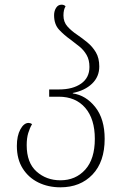

<svg xmlns="http://www.w3.org/2000/svg" viewBox="-20 -790 524 820"><path d="M238 10Q186 10 144 -10.5Q102 -31 77 -70.5Q52 -110 52 -167Q52 -210 67 -237.5Q82 -265 102 -265Q110 -265 117 -260Q107 -243 100.5 -221.5Q94 -200 94 -170Q94 -95 136 -57.5Q178 -20 238 -20Q303 -20 344 -65.5Q385 -111 385 -197Q385 -282 344 -329.5Q303 -377 231 -377H190V-408H232Q291 -408 326.5 -433Q362 -458 362 -504Q362 -534 350 -555Q338 -576 319.5 -591Q301 -606 281 -621Q254 -640 232.5 -663Q211 -686 211 -725Q211 -743 219.5 -756.5Q228 -770 243 -770Q254 -770 260 -763Q251 -749 251 -724Q251 -696 268 -677Q285 -658 309 -642Q331 -627 353 -609Q375 -591 389.5 -566.5Q404 -542 404 -506Q404 -462 373 -432.5Q342 -403 291 -393V-391Q347 -383 387 -332.5Q427 -282 427 -197Q427 -99 375 -44.5Q323 10 238 10Z"/></svg>

Font: Noto Serif Georgian SemiCondensed ExtraLight
Style: Regular
Weight: 200
Width: 4
Designer: Monotype Design Team, Akaki Razmadze
Foundry: Google LLC
Version: Version 2.003; ttfautohint (v1.8.4.7-5d5b)